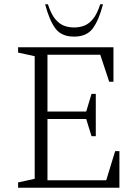

<svg xmlns="http://www.w3.org/2000/svg" viewBox="-20 -882 651 902"><path d="M65 0V-25L143 -42V-618L65 -635V-660H513V-498H493L451 -625H203V-358H385L410 -441H430V-242H410L385 -323H203V-35H479L521 -172H541V0ZM328 -710Q269 -710 240.5 -748Q212 -786 192 -862H205Q220 -816 239 -793Q258 -770 280 -761.5Q302 -753 328 -753Q354 -753 376 -761.5Q398 -770 417 -793Q436 -816 451 -862H464Q444 -786 415.5 -748Q387 -710 328 -710Z"/></svg>

Font: Spectral ExtraLight
Style: Regular
Weight: 275
Designer: Jean-Baptiste Levee
Foundry: Production Type
Version: Version 2.001